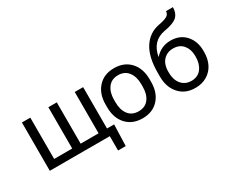

<svg xmlns="http://www.w3.org/2000/svg" viewBox="-126 -1210 2194 1818"><g transform="rotate(-30 970.5 -301.0)"><path d="M75.2 0V-528.3H167V-76.7H364.3V-528.3H456.5V-76.7H652.8V-528.3H744.6V-76.2H822.3L814.9 156.7H731V0Z M846.2 -250V-278.3Q846.2 -396 911.4 -467Q976.6 -538.1 1085.9 -538.1Q1196.8 -538.1 1262 -467Q1327.1 -396 1327.1 -278.3V-250Q1327.1 -131.8 1262.2 -61Q1197.3 9.8 1087.4 9.8Q977.1 9.8 911.6 -61Q846.2 -131.8 846.2 -250ZM938 -278.3V-250Q938 -167.5 976.6 -117.2Q1015.1 -66.9 1087.4 -66.9Q1159.2 -66.9 1197.3 -116.9Q1235.4 -167 1235.4 -250V-278.3Q1235.4 -359.9 1196.5 -410.6Q1157.7 -461.4 1085.9 -461.4Q1015.1 -461.4 976.6 -410.6Q938 -359.9 938 -278.3Z M1424.3 -250V-292.5Q1424.3 -466.8 1487.8 -563.7Q1551.3 -660.6 1663.1 -681.2Q1728.5 -693.4 1756.1 -710.2Q1783.7 -727.1 1783.7 -759.3H1859.4Q1859.4 -728 1850.8 -704.1Q1842.3 -680.2 1828.1 -664.3Q1814 -648.4 1790.3 -636.7Q1766.6 -625 1741.5 -617.9Q1716.3 -610.8 1681.2 -604.5Q1534.2 -579.1 1505.4 -417Q1575.7 -496.6 1679.7 -496.6Q1782.2 -496.6 1842.8 -429.2Q1903.3 -361.8 1903.3 -255.9V-242.7Q1903.3 -169.9 1875.2 -113Q1847.2 -56.2 1792.2 -22.9Q1737.3 10.3 1664.1 10.3Q1553.7 10.3 1489 -62.5Q1424.3 -135.3 1424.3 -250ZM1663.6 -419.9Q1615.7 -419.9 1581.5 -396.7Q1547.4 -373.5 1531.7 -337.2Q1516.1 -300.8 1516.1 -255.9V-242.7Q1516.1 -193.8 1531.7 -154.8Q1547.4 -115.7 1581.5 -91.1Q1615.7 -66.4 1664.1 -66.4Q1735.4 -66.4 1773.4 -116.7Q1811.5 -167 1811.5 -242.7V-255.9Q1811.5 -325.7 1773.2 -372.8Q1734.9 -419.9 1663.6 -419.9Z"/></g></svg>

Font: Bert Sans Medium
Style: Regular
Weight: 500
Designer: Christian Robertson, Adam Twardoch, & Cristiano Sobral
Foundry: Google
Version: Version 12.135;January 10, 2020;FontCreator 12.0.0.2547 64-b